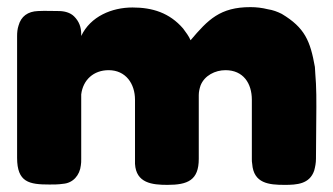

<svg xmlns="http://www.w3.org/2000/svg" viewBox="-20 -520 935 539"><path d="M867 -74C868 -230 869 -237 867 -285C865 -309 865 -321 864 -332C851 -405 836 -442 771 -481C759 -487 746 -492 732 -494C716 -498 700 -500 683 -500C598 -500 564 -465 515 -407C510 -419 502 -429 494 -440C456 -484 408 -499 352 -499C294 -499 234 -474 208 -419V-424C208 -444 202 -460 188 -474C177 -485 160 -489 145 -489C126 -489 107 -490 87 -489C58 -488 39 -474 32 -448C29 -439 28 -429 28 -419V-77C28 -8 62 -2 119 -2C132 -2 144 -2 157 -4C185 -6 204 -28 207 -56C208 -62 208 -67 208 -74V-242C208 -246 208 -251 208 -255C213 -296 243 -323 285 -323C333 -323 359 -285 359 -240V-74C359 -69 359 -65 359 -60C362 -6 407 -1 450 -1C507 -1 538 -14 538 -74V-253C538 -262 540 -271 543 -280C554 -308 584 -323 613 -323C663 -323 687 -286 687 -240V-74C687 -69 687 -65 688 -60C692 -5 735 -1 779 -1C813 -1 849 -3 862 -41C865 -52 867 -63 867 -74Z"/></svg>

Font: Periwinkle
Style: Bold
Weight: 700
Version: Version 2.001